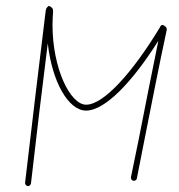

<svg xmlns="http://www.w3.org/2000/svg" viewBox="-20 -632 607 651"><path d="M75 -1C80 -1 84 -5 85 -10C102 -160 123 -334 142 -485C156 -357 211 -257 272 -257C336 -257 429 -354 517 -494C494 -382 472 -270 450 -158L424 -31V-29C424 -24 428 -19 434 -19C439 -19 443 -22 444 -27L469 -154C494 -279 518 -404 545 -529C546 -534 545 -538 541 -542L539 -543C535 -547 532 -548 529 -547C526 -546 524 -544 522 -539C429 -385 331 -277 272 -277C218 -277 158 -400 158 -548C158 -563 159 -578 160 -594C160 -600 159 -604 154 -607V-608C149 -611 146 -612 145 -612C143 -611 142 -609 139 -606C137 -604 136 -600 135 -596C114 -426 87 -200 65 -12V-11C65 -6 70 -1 75 -1Z"/></svg>

Font: Mistral SingleLine Outline
Style: Regular
Weight: 300
Designer: François Chastanet, Élisa Garzelli, Anais Alves, Morgane Autin
Foundry: institut supérieur des arts et du design Toulouse / isdaT
Version: Version 1.000;Glyphs 3.3 (3337)